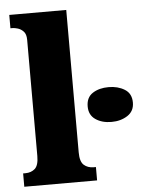

<svg xmlns="http://www.w3.org/2000/svg" viewBox="-54 -803 636 846"><g transform="rotate(-5 264.0 -380.0)"><path d="M19 0V-59H29Q55 -59 71.5 -74Q88 -89 88 -130V-644Q88 -669 76.5 -681Q65 -693 51 -697Q37 -701 29 -701H19V-760H271V-130Q271 -89 288 -74Q305 -59 331 -59H341V0ZM427 -251Q385 -251 356.5 -270.5Q328 -290 328 -328Q328 -368 356.5 -386.5Q385 -405 427 -405Q468 -405 498 -386.5Q528 -368 528 -328Q528 -290 498 -270.5Q468 -251 427 -251Z"/></g></svg>

Font: Noto Serif SemiCondensed Black
Style: Regular
Weight: 900
Width: 4
Designer: Monotype Design Team
Foundry: Monotype Imaging Inc.
Version: Version 2.014; ttfautohint (v1.8.4.7-5d5b)